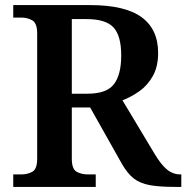

<svg xmlns="http://www.w3.org/2000/svg" viewBox="-20 -734 732 754"><path d="M32 0V-49H63Q88 -49 107 -59.5Q126 -70 126 -111V-602Q126 -643 107 -654Q88 -665 63 -665H32V-714H334Q471 -714 536 -666.5Q601 -619 601 -526Q601 -473 580.5 -436Q560 -399 527.5 -376Q495 -353 461 -340L587 -130Q612 -88 635.5 -68.5Q659 -49 689 -49H692V0H667Q606 0 568 -7Q530 -14 505.5 -33Q481 -52 459 -90L334 -312H262V-111Q262 -70 281 -59.5Q300 -49 325 -49H356V0ZM323 -366Q399 -366 427.5 -403.5Q456 -441 456 -516Q456 -594 425.5 -626.5Q395 -659 321 -659H262V-366Z"/></svg>

Font: Noto Serif Toto SemiBold
Style: Regular
Weight: 600
Designer: Monotype Design Team
Foundry: Monotype Imaging Inc.
Version: Version 2.001; ttfautohint (v1.8.4.7-5d5b)